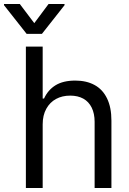

<svg xmlns="http://www.w3.org/2000/svg" viewBox="-62 -940 644 960"><path d="M151.4 0H67.4V-707H151.4V-447.3H158.2Q177.7 -490.2 215.8 -513.7Q253.9 -537.1 314.5 -537.1Q370.1 -537.1 410.6 -515.1Q451.2 -493.2 473.1 -448.2Q495.1 -403.3 495.1 -336.9V0H411.1V-331.1Q411.1 -372.1 396.5 -401.9Q381.8 -431.6 354.5 -446.8Q327.1 -461.9 289.1 -461.9Q249 -461.9 218.3 -445.3Q187.5 -428.7 169.4 -396Q151.4 -363.3 151.4 -318.4ZM109.4 -824.2 180.7 -919.9H260.7V-914.1L147.5 -770.5H71.3L-42 -914.1V-919.9H37.1Z"/></svg>

Font: Pretendard Std Variable
Style: Regular
Weight: 400
Designer: Base glyphs from Inter by Rasmus Andersson; Hangeul glyphs from Noto Sans CJK(Source Han Sans) by Jang Soo-young and Kan
Foundry: Kil Hyung-jin
Version: Version 1.309;Glyphs 3.2 (3225)